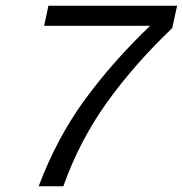

<svg xmlns="http://www.w3.org/2000/svg" viewBox="-20 -650 638 670"><path d="M115 0Q178 -168 276 -302Q374 -436 504 -560H134L149 -630H598L581 -552Q448 -425 352.5 -291.5Q257 -158 201 0Z"/></svg>

Font: Sometype Mono
Style: Italic
Weight: 400
Italic angle: -12°
Monospace: yes
Designer: Ryoichi Tsunekawa
Foundry: Dharma Type
Version: Version 1.000; ttfautohint (v1.8.3)